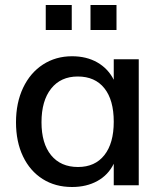

<svg xmlns="http://www.w3.org/2000/svg" viewBox="-20 -741 649 768"><path d="M535 -504V0H435V-86Q413 -41 369.5 -17Q326 7 268 7Q201 7 150.5 -25Q100 -57 72 -115.5Q44 -174 44 -252Q44 -330 72.5 -390Q101 -450 152 -483Q203 -516 268 -516Q326 -516 369 -491.5Q412 -467 435 -422V-504ZM435 -254Q435 -341 397.5 -388Q360 -435 291 -435Q223 -435 184.5 -386.5Q146 -338 146 -252Q146 -167 184.5 -120Q223 -73 292 -73Q360 -73 397.5 -120.5Q435 -168 435 -254ZM163 -721H267V-621H163ZM342 -721H446V-621H342Z"/></svg>

Font: Muli SemiBold
Style: Regular
Weight: 600
Designer: Vernon Adams
Foundry: Vernon Adams
Version: Version 2.000